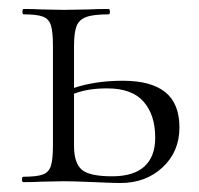

<svg xmlns="http://www.w3.org/2000/svg" viewBox="-20 -406 444 428"><path d="M380 -122Q380 -68 342.5 -33Q305 2 248 2Q234 2 190 0Q142 -2 123 -2L71 -1Q57 0 32 0Q29 0 29 -6Q29 -12 32 -12Q62 -12 75.5 -17Q89 -22 93.5 -36.5Q98 -51 98 -81V-305Q98 -335 93.5 -349.5Q89 -364 75.5 -369Q62 -374 33 -374Q30 -374 30 -380Q30 -386 33 -386Q57 -386 71 -385L123 -384L179 -385Q195 -386 222 -386Q225 -386 225 -380Q225 -374 222 -374Q188 -374 172 -368Q156 -362 150.5 -347.5Q145 -333 145 -303V-210Q193 -226 254 -226Q317 -226 348.5 -200.5Q380 -175 380 -122ZM326 -99Q326 -150 300 -179.5Q274 -209 219 -209Q175 -209 145 -197V-81Q145 -43 162 -28Q179 -13 230 -13Q278 -13 302 -35Q326 -57 326 -99Z"/></svg>

Font: Cormorant Garamond Light
Style: Regular
Weight: 300
Designer: Christian Thalmann (Catharsis Fonts)
Version: Version 3.000